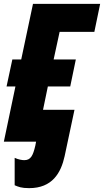

<svg xmlns="http://www.w3.org/2000/svg" viewBox="-25 -734 539 995"><path d="M310 75 361 -165H198L223 -286H339L368 -426H253L284 -569H464L494 -714H146L85 -426H39L9 -286H55L-5 0H162L158 21C146 73 134 96 101 96C90 96 70 93 51 84V226C70 234 85 241 126 241C246 241 291 162 310 75Z"/></svg>

Font: Noto Sans UI Condensed Black
Style: Italic
Weight: 900
Width: 3
Italic angle: -192°
Designer: Monotype Design Team
Foundry: Monotype Imaging Inc.
Version: Version 1.901